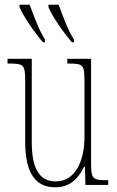

<svg xmlns="http://www.w3.org/2000/svg" viewBox="-20 -786 498 816"><path d="M286 -606H294V-619C272 -650 246 -720 229 -766H186V-756C201 -717 254 -642 286 -606ZM163 -606H171V-619C149 -650 123 -720 106 -766H63V-756C78 -717 131 -642 163 -606ZM215 10C276 10 313 -26 337 -77H341L343 0H440V-20H438C372 -20 367 -24 367 -101V-536H266V-516H269C339 -516 339 -510 339 -426V-203C339 -104 301 -15 217 -15C147 -15 115 -70 115 -183V-536H12V-516H16C81 -516 87 -511 87 -443V-184C87 -44 135 10 215 10Z"/></svg>

Font: Noto Serif ExtraCondensed Thin
Style: Regular
Weight: 100
Width: 2
Designer: Monotype Design Team
Foundry: Monotype Imaging Inc.
Version: Version 2.013